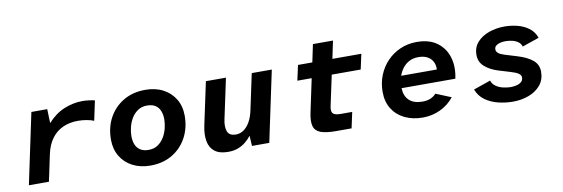

<svg xmlns="http://www.w3.org/2000/svg" viewBox="-49 -968 3890 1327"><g transform="rotate(-10 1896.0 -304.0)"><path d="M70.1 0 175.1 -496H286.3L289.6 -397.6Q343.9 -457.9 407.8 -483.5Q471.6 -509 534.4 -509Q557.1 -509 579.3 -506.1Q601.4 -503.3 621.5 -498.7L592.1 -360.5Q569.7 -369.6 540.3 -374.7Q510.9 -379.8 480.7 -379.8Q421.5 -379.8 374.4 -358.3Q327.3 -336.8 295.9 -294.1Q264.5 -251.4 250.7 -188.3L210.9 0Z M922.1 12Q851.7 12 797.8 -16Q743.9 -43.9 713.6 -94.5Q683.4 -145 683.4 -211.5Q683.4 -297.4 719.9 -364.6Q756.5 -431.8 822.5 -470.9Q888.5 -509.9 975.4 -509.9Q1046.8 -509.9 1100.2 -482Q1153.6 -454 1183.9 -403.8Q1214.2 -353.7 1214.2 -286.4Q1214.2 -201.3 1177.6 -133.7Q1141.1 -66.1 1075.4 -27Q1009.8 12 922.1 12ZM928.3 -97Q966.7 -97 993.7 -115.5Q1020.6 -134.1 1037.8 -162.9Q1054.9 -191.8 1062.9 -224.8Q1070.9 -257.9 1070.9 -287.1Q1070.9 -320.1 1060.5 -345.9Q1050.1 -371.7 1028 -386.3Q1005.9 -400.9 969.3 -400.9Q931.6 -400.9 904.3 -382.4Q877 -363.8 859.8 -335Q842.6 -306.1 834.7 -273.1Q826.7 -240 826.7 -210.8Q826.7 -177.9 837.1 -152Q847.4 -126.2 870.1 -111.6Q892.7 -97 928.3 -97Z M1467.7 12Q1407.3 12 1373.8 -13.8Q1340.3 -39.5 1331.5 -86.3Q1322.8 -133.1 1335.4 -194L1399.8 -496H1540.6L1480.7 -215.2Q1469.4 -164.1 1481.7 -130.5Q1494 -97 1541.6 -97Q1570.9 -97 1596.1 -114.7Q1621.3 -132.4 1639.9 -165.3Q1658.4 -198.2 1668.1 -244.5L1721.6 -496H1862.4L1757.2 0H1635.9L1631.7 -72Q1613.4 -48.5 1589.6 -29.3Q1565.8 -10.2 1536.1 0.9Q1506.4 12 1467.7 12Z M2225.8 0Q2155 0 2117.9 -14.2Q2080.9 -28.5 2071.3 -62.3Q2061.7 -96.2 2073.3 -152.6L2123.5 -389.5H2022.9L2046.2 -496H2146.8L2172.8 -620H2313.6L2287.6 -496H2490.8L2467.5 -389.5H2264.3L2218.5 -175.7Q2211.1 -139.8 2224.2 -125.5Q2237.2 -111.3 2279.6 -111.3H2358.9L2334.8 0Z M2834 12Q2762.7 12 2707.3 -14.8Q2652 -41.7 2620.8 -91.6Q2589.7 -141.6 2589.7 -210.7Q2589.7 -273.4 2611.7 -327.6Q2633.7 -381.9 2672.9 -422.6Q2712.1 -463.4 2765.1 -486.6Q2818.1 -509.9 2880.3 -509.9Q2968.9 -509.9 3023.5 -469.5Q3078.2 -429.1 3098.2 -362.2Q3118.2 -295.2 3100.7 -213.5H2723.3Q2725 -157.7 2757.4 -127.4Q2789.8 -97 2850.3 -97Q2882.2 -97 2905.9 -106.8Q2929.6 -116.7 2946.5 -135.5L3053.9 -91.6Q3013.7 -41.5 2956.3 -14.7Q2899 12 2834 12ZM2735.4 -298.4H2986Q2987.3 -329.5 2974.9 -353.5Q2962.5 -377.4 2937.3 -391.1Q2912.1 -404.8 2875 -404.8Q2836.6 -404.8 2809.1 -389.9Q2781.7 -375 2763.5 -351Q2745.3 -327 2735.4 -298.4Z M3466.7 12Q3414.2 12 3362.8 -0.7Q3311.4 -13.4 3272.2 -41.8Q3233.1 -70.2 3214.8 -117.3L3335.1 -159Q3342.8 -133.4 3365.4 -118Q3387.9 -102.7 3415.9 -96.3Q3443.9 -89.9 3467.8 -89.9Q3488.8 -89.9 3509.1 -94.8Q3529.3 -99.7 3542.8 -111.1Q3556.2 -122.5 3556.2 -142.3Q3556.2 -158.4 3539.5 -170.2Q3522.9 -182.1 3485.4 -192.9L3402.8 -217.9Q3344.9 -235.9 3308.9 -267.9Q3272.9 -299.8 3272.9 -349.7Q3272.9 -403.1 3305.1 -438.6Q3337.3 -474.2 3388.5 -492.1Q3439.7 -509.9 3496.3 -509.9Q3541.4 -509.9 3585.8 -499Q3630.2 -488.1 3665.4 -462.5Q3700.7 -436.9 3716.6 -392.3L3598.3 -351.4Q3591.1 -374.3 3572.1 -386.7Q3553.2 -399.2 3529.8 -404Q3506.5 -408.7 3485.6 -408.7Q3466.7 -408.7 3448.8 -404.3Q3430.9 -399.9 3419.5 -390.4Q3408 -380.9 3408 -364.1Q3408 -349.5 3421.5 -338.1Q3435 -326.8 3463.3 -318.1L3550.6 -291.5Q3619.3 -270.3 3656.1 -239.4Q3692.8 -208.4 3692.8 -158.9Q3692.8 -103 3661.3 -64.9Q3629.7 -26.8 3578.1 -7.4Q3526.6 12 3466.7 12Z"/></g></svg>

Font: Atkinson Hyperlegible Mono ExtraLight
Style: Italic
Weight: 200
Italic angle: -12°
Monospace: yes
Designer: Elliott Scott, Megan Eiswerth, Linus Boman, Theodore Petrosky, Letters from Sweden
Foundry: Applied Design Works, Letters from Sweden
Version: Version 2.001